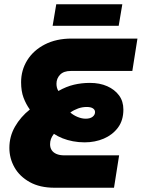

<svg xmlns="http://www.w3.org/2000/svg" viewBox="-20 -881 665 901"><path d="M236 0Q167 0 119.5 -26.5Q72 -53 48 -95.5Q24 -138 24 -187Q24 -241 50.5 -287Q77 -333 120 -367Q102 -392 90.5 -422.5Q79 -453 79 -495Q79 -552 108 -598.5Q137 -645 190.5 -672.5Q244 -700 316 -700H625L601 -548H312Q279 -548 262 -530.5Q245 -513 245 -488Q245 -479 247 -470.5Q249 -462 254 -454Q291 -475 327 -483.5Q363 -492 402 -492Q448 -492 483 -476.5Q518 -461 538.5 -433.5Q559 -406 559 -367Q559 -316 533.5 -282Q508 -248 467 -230.5Q426 -213 377 -213Q349 -213 322.5 -218Q296 -223 273.5 -232Q251 -241 233 -253Q223 -240 219 -228.5Q215 -217 215 -204Q215 -188 222.5 -176.5Q230 -165 245 -158.5Q260 -152 282 -152H539L515 0ZM382 -324Q403 -324 414.5 -333Q426 -342 426 -355Q426 -366 416 -372.5Q406 -379 387 -379Q366 -379 346.5 -372Q327 -365 310 -353Q325 -340 344.5 -332Q364 -324 382 -324ZM227 -760 244 -861H554L537 -760Z"/></svg>

Font: MuseoModerno ExtraBold
Style: Italic
Weight: 800
Italic angle: -9°
Designer: Pablo Cosgaya, Héctor Gatti, Marcela Romero, and the Authors of The MuseoModerno Project.
Foundry: Omnibus-Type Team
Version: Version 1.003